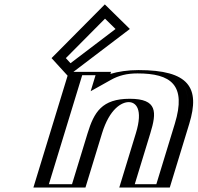

<svg xmlns="http://www.w3.org/2000/svg" viewBox="-20 -843 888 863"><path d="M339.1 0H155.1L314.1 -520H454.1L445.2 -491C486.2 -514 537.5 -528 602.5 -528C794.5 -528 858.4 -459 805.8 -287L718.1 0H541.1L615.7 -244C646.6 -345 632.5 -384 558.5 -384C484.5 -384 444.6 -345 413.7 -244ZM233.3 -580.4 288.5 -520 543.2 -713.5 453.1 -801.9ZM328.7 -15H174.7L324.5 -505H434.5L421.6 -462.7L449.8 -478.6C487.2 -499.5 535 -513 597.9 -513C785 -513 840.9 -450.6 790.8 -287L707.7 -15H560.7L630.7 -244C662.4 -347.6 647.4 -399 563.1 -399C479.1 -399 430.5 -347.9 398.7 -244ZM254.4 -583.2 450.1 -780.5 519.8 -712 293.7 -540.2ZM328.7 -15 398.7 -244C430.5 -347.9 479.1 -399 563.1 -399C647.4 -399 662.4 -347.6 630.7 -244L560.7 -15H707.7L790.8 -287C840.9 -450.6 785 -513 597.9 -513C535 -513 487.2 -499.5 449.8 -478.6L421.6 -462.7L434.5 -505H324.5L174.7 -15ZM254.4 -583.2 293.7 -540.2 519.8 -712 450.1 -780.5ZM339.1 0 413.7 -244C444.5 -344.8 484.9 -384 558.5 -384C632.2 -384 646.5 -344.8 615.7 -244L541.1 0H718.1L805.8 -287C858.4 -458.8 794.4 -528 602.5 -528C537.5 -528 486.2 -514 445.2 -491L454.1 -520H314.1L155.1 0ZM233.3 -580.4 453.1 -801.9 543.2 -713.5 288.5 -520ZM303.7 -15H199.7L349.5 -505H409.5L387.5 -433L478 -483.7C514 -503.9 551 -513 597.9 -513C748.7 -513 819.1 -461.2 765.8 -287L682.7 -15H585.7L655.7 -244C684.6 -338.5 688.6 -399 563.1 -399C437.9 -399 402.7 -338.7 373.7 -244ZM276 -581.8 452 -759.1 499.3 -712.7 296.9 -558.9ZM364.1 0 438.7 -244C472.4 -354.2 527 -384 558.5 -384C589.9 -384 624.4 -354.1 590.7 -244L516.1 0H743.1L830.8 -287C880.2 -448.4 830.1 -528 602.5 -528C554.7 -528 511.5 -521.4 476.3 -510.8L479.1 -520H289.1L130.1 0ZM211.7 -581.8 285.3 -501.2 563.7 -712.8 451.2 -823.2Z"/></svg>

Font: Hussar Outliner
Style: Obl
Weight: 700
Foundry: Cannot Into Space Fonts
Version: Version 0.92